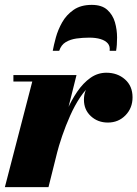

<svg xmlns="http://www.w3.org/2000/svg" viewBox="-20 -768 564 788"><path d="M0 0 112.5 -433.5H35V-460H294L179 0ZM197 -133Q206.5 -175.5 220.5 -222Q234.5 -268.5 253.5 -312.2Q272.5 -356 297 -391.8Q321.5 -427.5 351.2 -448.5Q381 -469.5 416.5 -469.5Q462 -469.5 493 -442.2Q524 -415 524 -368.5Q524 -324.5 495 -294.8Q466 -265 422.5 -265Q381.5 -265 353 -291.2Q324.5 -317.5 324.5 -358.5Q324.5 -401 352.8 -426.8Q381 -452.5 424 -452.5Q467 -452.5 495 -431.2Q523 -410 523 -368.5L496.5 -369Q496.5 -406.5 474.2 -425.2Q452 -444 414 -444Q384.5 -444 358.2 -423.5Q332 -403 309.2 -369Q286.5 -335 268 -293.5Q249.5 -252 235.2 -210.2Q221 -168.5 212 -133ZM196.5 -559.5Q200.5 -582 209.2 -614Q218 -646 235.2 -676.5Q252.5 -707 282 -727.5Q311.5 -748 356.5 -748Q398 -748 420.5 -727.5Q443 -707 451.8 -676.5Q460.5 -646 460.5 -614Q460.5 -582 456.5 -559.5H430Q432.5 -578 422.5 -589.8Q412.5 -601.5 393 -607.5Q373.5 -613.5 346.5 -613.5Q319.5 -613.5 294.2 -610Q269 -606.5 250 -595.2Q231 -584 223 -559.5Z"/></svg>

Font: Bodoni Moda 9pt Black
Style: Italic
Weight: 900
Italic angle: -13°
Designer: Owen Earl
Foundry: indestructible type
Version: Version 2.004